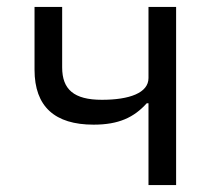

<svg xmlns="http://www.w3.org/2000/svg" viewBox="-20 -536 640 556"><path d="M410 0H490V-516H410V-310C410 -267 355 -247 275 -247C194 -247 160 -277 160 -341V-516H80V-334C80 -227 139 -175 251 -175C324 -175 368 -196 405 -237H410Z"/></svg>

Font: IBM Mono
Style: Regular
Weight: 400
Monospace: yes
Designer: Mike Abbink, Paul van der Laan, Pieter van Rosmalen
Foundry: Bold Monday
Version: Version 2.3